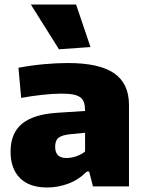

<svg xmlns="http://www.w3.org/2000/svg" viewBox="-20 -828 644 853"><path d="M190 5Q110 5 68.5 -37Q27 -79 27 -154Q27 -236 77.5 -278Q128 -320 234 -327L358 -335Q358 -357 353.5 -371.5Q349 -386 337.5 -395Q326 -404 306 -408Q286 -412 253 -412Q215 -412 166 -406.5Q117 -401 74 -393L62 -527Q121 -538 177 -543Q233 -548 282 -548Q421 -548 487 -502.5Q553 -457 553 -362V0H393L376 -66H366Q329 -29 283 -12Q237 5 190 5ZM275 -126Q298 -126 321 -134.5Q344 -143 358 -155V-238L294 -232Q255 -228 240 -216Q225 -204 225 -176Q225 -126 275 -126ZM242 -609 117 -808H318L382 -619Z"/></svg>

Font: Encode Sans Normal
Style: ExtraBold
Weight: 800
Designer: Pablo Impallari, Andres Torresi
Foundry: Pablo Impallari, Andres Torresi
Version: Version 1.000; ttfautohint (v1.00) -l 8 -r 50 -G 200 -x 14 -